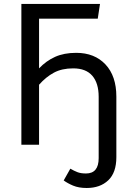

<svg xmlns="http://www.w3.org/2000/svg" viewBox="-20 -726 655 963"><path d="M414.9 216.9Q374.9 216.9 346.4 204.9Q317.9 192.8 299.5 179L332.8 120Q351.3 130.8 368.2 137.4Q385.1 144.1 411.3 144.1Q474.9 144.1 474.9 67.2V-1V-240.5Q474.9 -309.2 442.8 -346.2Q410.8 -383.1 347.2 -383.1Q290.3 -383.1 250.3 -361.5Q210.3 -340 175.9 -301V0H87.2V-706.2H481.5L470.3 -632.3H175.9V-383.1Q211.3 -420.5 256.2 -440.8Q301 -461 362.1 -461Q454.4 -461 509 -402.8Q563.6 -344.6 563.6 -241.5V0V62.1Q563.6 140 522.8 178.5Q482.1 216.9 414.9 216.9Z"/></svg>

Font: FiraCode Nerd Font
Style: Regular
Weight: 400
Designer: Carrois Corporate, Edenspiekermann AG, Nikita Prokopov
Foundry: Carrois Corporate, Edenspiekermann AG, Nikita Prokopov
Version: Version 6.002;Nerd Fonts 2.1.0